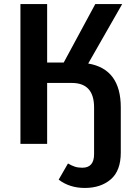

<svg xmlns="http://www.w3.org/2000/svg" viewBox="-20 -711 654 949"><path d="M399 218Q324 218 270 177L316 97Q335 108 350.5 113Q366 118 387 118Q445 118 445 51V-180Q445 -301 335 -301H213V0H81V-691H213V-402H295L451 -691H584L416 -397Q577 -370 577 -180V43Q577 133 527.5 175.5Q478 218 399 218Z"/></svg>

Font: Trujillo Medium
Style: Regular
Weight: 500
Designer: Fira Sans original fonts by bBox Type GmbH, Carrois Corporate GbR, & Edenspiekermann AG / Changes by Cristiano Sobral
Foundry: Fira Sans original fonts by bBox Type GmbH, Carrois Corporate GbR, & Edenspiekermann AG / Changes by Cristiano Sobral
Version: Version 4.301;October 17, 2021;FontCreator 14.0.0.2814 64-bi